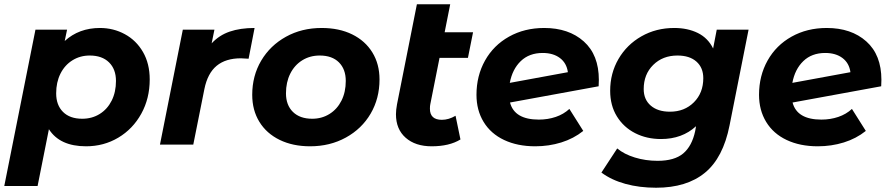

<svg xmlns="http://www.w3.org/2000/svg" viewBox="-40 -677 4167 899"><path d="M661 -305Q661 -216 621.5 -144.5Q582 -73 514 -32.5Q446 8 363 8Q240 8 189 -72L136 194H-20L126 -538H274L263 -485Q330 -546 428 -546Q491 -546 544.5 -517Q598 -488 629.5 -433.5Q661 -379 661 -305ZM503 -298Q503 -353 470.5 -385Q438 -417 380 -417Q335 -417 299 -394.5Q263 -372 243 -332Q223 -292 223 -240Q223 -185 255 -153Q287 -121 345 -121Q391 -121 427 -143.5Q463 -166 483 -206Q503 -246 503 -298Z M1152 -546 1124 -402Q1096 -404 1088 -404Q1017 -404 974.5 -369Q932 -334 917 -260L865 0H709L816 -538H964L951 -474Q986 -512 1035.5 -529Q1085 -546 1152 -546Z M1141 -233Q1141 -322 1183 -393Q1225 -464 1299 -505Q1373 -546 1466 -546Q1548 -546 1609 -516Q1670 -486 1703.5 -431.5Q1737 -377 1737 -305Q1737 -216 1695.5 -145Q1654 -74 1579.5 -33Q1505 8 1412 8Q1331 8 1269.5 -22Q1208 -52 1174.5 -106.5Q1141 -161 1141 -233ZM1579 -298Q1579 -353 1547 -385Q1515 -417 1457 -417Q1411 -417 1375 -394.5Q1339 -372 1319 -332Q1299 -292 1299 -240Q1299 -185 1331.5 -153Q1364 -121 1422 -121Q1467 -121 1503 -143.5Q1539 -166 1559 -206Q1579 -246 1579 -298Z M1975 -190Q1973 -182 1973 -168Q1973 -116 2029 -116Q2061 -116 2093 -135L2116 -24Q2064 8 1981 8Q1905 8 1859.5 -32Q1814 -72 1814 -142Q1814 -162 1819 -189L1912 -657H2068L2042 -526H2175L2151 -406H2018Z M2764 -303Q2764 -283 2763 -273L2348 -197Q2369 -117 2483 -117Q2525 -117 2562 -129.5Q2599 -142 2626 -167L2691 -64Q2646 -28 2588 -10Q2530 8 2466 8Q2383 8 2320.5 -21.5Q2258 -51 2224.5 -106Q2191 -161 2191 -233Q2191 -322 2231 -393.5Q2271 -465 2343.5 -505.5Q2416 -546 2508 -546Q2623 -546 2693.5 -483Q2764 -420 2764 -303ZM2347 -289 2619 -339Q2613 -382 2581.5 -405.5Q2550 -429 2501 -429Q2438 -429 2398.5 -391Q2359 -353 2347 -289Z M3465 -538 3376 -90Q3346 62 3260.5 132Q3175 202 3032 202Q2954 202 2888.5 184Q2823 166 2776 131L2850 18Q2882 45 2932.5 60.5Q2983 76 3039 76Q3118 76 3159 41.5Q3200 7 3215 -63L3219 -86Q3154 -26 3055 -26Q2988 -26 2934 -53.5Q2880 -81 2848.5 -132Q2817 -183 2817 -252Q2817 -334 2856 -401Q2895 -468 2963.5 -507Q3032 -546 3117 -546Q3180 -546 3227.5 -522.5Q3275 -499 3299 -450L3316 -538ZM3253 -311Q3253 -360 3221 -388.5Q3189 -417 3132 -417Q3063 -417 3018.5 -373Q2974 -329 2974 -260Q2974 -211 3007 -182.5Q3040 -154 3097 -154Q3165 -154 3209 -198Q3253 -242 3253 -311Z M4087 -303Q4087 -283 4086 -273L3671 -197Q3692 -117 3806 -117Q3848 -117 3885 -129.5Q3922 -142 3949 -167L4014 -64Q3969 -28 3911 -10Q3853 8 3789 8Q3706 8 3643.5 -21.5Q3581 -51 3547.5 -106Q3514 -161 3514 -233Q3514 -322 3554 -393.5Q3594 -465 3666.5 -505.5Q3739 -546 3831 -546Q3946 -546 4016.5 -483Q4087 -420 4087 -303ZM3670 -289 3942 -339Q3936 -382 3904.5 -405.5Q3873 -429 3824 -429Q3761 -429 3721.5 -391Q3682 -353 3670 -289Z"/></svg>

Font: Montserrat Alternates
Style: Bold Italic
Weight: 700
Italic angle: -11.3°
Designer: Julieta Ulanovsky
Foundry: Julieta Ulanovsky
Version: Version 7.200